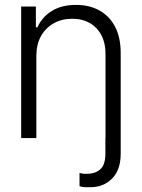

<svg xmlns="http://www.w3.org/2000/svg" viewBox="-20 -573 589 797"><path d="M417.5 0H481V66.9Q480.5 133.3 444.6 168.9Q408.7 204.6 353.5 204.1Q341.8 204.6 330.1 203.9Q318.4 203.1 310.1 199.7V145Q315.9 146.5 323.5 147.7Q331.1 148.9 338.9 148.4Q374.5 148.9 395.8 130.4Q417 111.8 417.5 66.9ZM130.9 -340.8V0H67.9V-545.9H128.9V-459.5H135.3Q154.3 -502 194.8 -527.3Q235.4 -552.7 295.4 -552.7Q350.6 -552.7 392.3 -529.8Q434.1 -506.8 457.5 -462.4Q481 -418 481 -353V0H418V-349.1Q418 -416 380.4 -455.6Q342.8 -495.1 279.8 -495.1Q236.8 -495.1 203.1 -476.3Q169.4 -457.5 150.1 -423.1Q130.9 -388.7 130.9 -340.8Z"/></svg>

Font: Inter Tight Light
Style: Regular
Weight: 300
Designer: Rasmus Andersson
Foundry: rsms
Version: Version 3.004